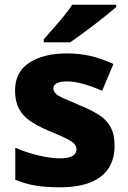

<svg xmlns="http://www.w3.org/2000/svg" viewBox="-20 -786 546 816"><path d="M467 -166Q467 -112 442.5 -72.5Q418 -33 366 -11.5Q314 10 234 10Q176 10 132.5 3Q89 -4 45 -22V-158Q93 -137 145.5 -125Q198 -113 233 -113Q271 -113 288 -123Q305 -133 305 -151Q305 -164 296.5 -174Q288 -184 262.5 -197Q237 -210 187 -230Q138 -251 106.5 -273Q75 -295 59.5 -326Q44 -357 44 -402Q44 -480 104.5 -519.5Q165 -559 265 -559Q318 -559 365 -548Q412 -537 462 -514L414 -400Q374 -418 335 -429Q296 -440 265 -440Q237 -440 222 -432.5Q207 -425 207 -410Q207 -399 215.5 -389.5Q224 -380 248.5 -369Q273 -358 320 -338Q367 -319 400 -298Q433 -277 450 -246Q467 -215 467 -166ZM474 -756Q458 -742 433 -722Q408 -702 379.5 -680Q351 -658 324 -638.5Q297 -619 278 -606H166V-619Q182 -638 205 -663.5Q228 -689 250.5 -716.5Q273 -744 287 -766H474Z"/></svg>

Font: Noto Sans Hebrew ExtraBold
Style: Regular
Weight: 800
Designer: Monotype Design Team
Foundry: Monotype Imaging Inc.
Version: Version 2.003